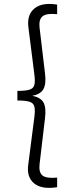

<svg xmlns="http://www.w3.org/2000/svg" viewBox="-20 -825 373 961"><path d="M266 112Q189 124 151.2 93.2Q113.5 62.5 121 2L152 -239Q156.5 -273.5 152 -291.5Q147.5 -309.5 127.8 -315.8Q108 -322 67 -322V-370Q108 -370 127.8 -376.2Q147.5 -382.5 152 -400.2Q156.5 -418 152 -452L122 -690Q114.5 -751.5 152.5 -782.8Q190.5 -814 266 -802V-754Q212 -759.5 192.8 -743.2Q173.5 -727 178 -687L205 -460Q212 -406 197.8 -379.8Q183.5 -353.5 143 -346V-345Q184.5 -337 198.2 -311Q212 -285 205 -231L178 -3Q173.5 37.5 192.5 53.2Q211.5 69 266 64Z"/></svg>

Font: Geologica Roman Thin
Style: Regular
Weight: 250
Designer: Sindre Bremnes, Frode Helland
Foundry: Monokrom Skriftforlag AS
Version: Version 1.010;gftools[0.9.28]